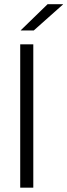

<svg xmlns="http://www.w3.org/2000/svg" viewBox="-20 -868 312 888"><path d="M73.5 0V-663H134V0ZM200 -848.5H271.5V-847.5L136 -727H76V-728Z"/></svg>

Font: Anek Latin Medium Light
Style: Regular
Weight: 300
Version: Version 1.003